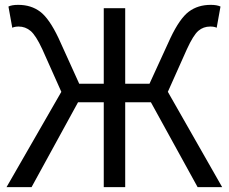

<svg xmlns="http://www.w3.org/2000/svg" viewBox="-20 -767 937 787"><path d="M668 -390.6 890.6 0H790L598.6 -347.7H493.2V0H405.3V-347.7H299.8L109.4 0H6.8L231.4 -390.6L153.3 -565.4Q127 -622.1 105.5 -640.1Q84 -658.2 56.6 -658.2Q41 -658.2 30.3 -653.3L14.6 -740.2Q28.3 -747.1 54.7 -747.1Q107.4 -747.1 144.5 -719.2Q181.6 -691.4 219.7 -611.3L304.7 -423.8H405.3V-733.4H493.2V-423.8H592.8L678.7 -611.3Q716.8 -691.4 753.9 -719.2Q791 -747.1 843.8 -747.1Q869.1 -747.1 883.8 -740.2L868.2 -653.3Q858.4 -658.2 841.8 -658.2Q813.5 -658.2 793 -640.6Q772.5 -623 746.1 -565.4Z"/></svg>

Font: irohakakuC Regular
Style: Regular
Weight: 400
Designer: [Source Han Sans]
Ryoko NISHIZUKA Ë•øÂ°öÊ∂ºÂ≠ê (kana & ideographs); Paul D. Hunt (Latin, Greek & Cyrillic); Wenlong ZHAN
Version: Version 1.001.20160904